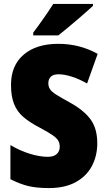

<svg xmlns="http://www.w3.org/2000/svg" viewBox="-20 -947 541 977"><path d="M229 10Q167 10 125 0Q83 -10 33 -35V-209Q81 -180 132 -164.5Q183 -149 223 -149Q253 -149 268.5 -163Q284 -177 284 -200Q284 -218 276.5 -231Q269 -244 248.5 -258.5Q228 -273 185 -296Q131 -324 99 -351.5Q67 -379 51.5 -418Q36 -457 36 -515Q36 -614 100.5 -669Q165 -724 277 -724Q385 -724 477 -673L423 -522Q385 -544 346.5 -556.5Q308 -569 278 -569Q251 -569 238.5 -556.5Q226 -544 226 -524Q226 -506 234.5 -493Q243 -480 266 -465.5Q289 -451 338 -424Q408 -385 441.5 -338.5Q475 -292 475 -218Q475 -154 447.5 -102Q420 -50 365 -20Q310 10 229 10ZM453 -917Q426 -892 373.5 -847Q321 -802 277 -767H149V-781L178 -820Q231 -894 251 -927H453Z"/></svg>

Font: Noto Sans Display Black Narrow
Style: Regular
Weight: 900
Width: 4
Designer: Monotype Design team
Foundry: Monotype Imaging Inc.
Version: Version 1.000